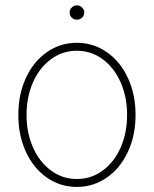

<svg xmlns="http://www.w3.org/2000/svg" viewBox="-20 -701 585 731"><path d="M49.8 -263.7Q49.8 -341.8 78.6 -404.3Q107.4 -466.8 158.4 -502.4Q209.5 -538.1 272.5 -538.1Q335.4 -538.1 386.7 -502.4Q438 -466.8 467 -404.1Q496.1 -341.3 496.1 -263.7Q496.1 -185.5 467 -123Q438 -60.5 386.7 -24.9Q335.4 10.7 272.5 10.7Q209.5 10.7 158.4 -24.9Q107.4 -60.5 78.6 -123Q49.8 -185.5 49.8 -263.7ZM463.9 -263.7Q463.9 -332 439.2 -387.7Q414.6 -443.4 370.8 -475.6Q327.1 -507.8 272.5 -507.8Q217.8 -507.8 174.1 -475.6Q130.4 -443.4 105.7 -387.7Q81.1 -332 81.1 -263.7Q81.1 -195.3 105.7 -139.6Q130.4 -84 174.1 -51.8Q217.8 -19.5 272.5 -19.5Q327.6 -19.5 371.3 -51.8Q415 -84 439.5 -139.6Q463.9 -195.3 463.9 -263.7ZM245.1 -653.3Q245.1 -664.6 253.4 -672.6Q261.7 -680.7 272.5 -680.7Q284.2 -680.7 292.5 -672.6Q300.8 -664.6 300.8 -653.3Q300.8 -641.6 292.5 -633.8Q284.2 -626 272.5 -626Q261.2 -626 253.2 -633.8Q245.1 -641.6 245.1 -653.3Z"/></svg>

Font: Pretendard Std Thin
Style: Regular
Weight: 100
Designer: Base glyphs from Inter by Rasmus Andersson; Hangeul glyphs from Noto Sans CJK(Source Han Sans) by Jang Soo-young and Kan
Foundry: Kil Hyung-jin
Version: Version 1.309